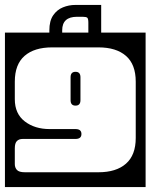

<svg xmlns="http://www.w3.org/2000/svg" viewBox="-40 -636 610 778"><path d="M370 -616V-504H550V122H-20V-504H160V-513Q160 -551.5 175.5 -574Q191 -596.5 215 -606.2Q239 -616 265 -616ZM212 -513V-504H318V-544Q318 -560 313.8 -564Q309.5 -568 295 -568H272Q212 -568 212 -513ZM161 -113H266Q290 -113 290 -93Q290 -73 266 -73H52Q37 -73 28.5 -64.5Q20 -56 20 -35V29Q20 43 28.5 52.5Q37 62 61 62H359Q431 62 470.5 27.2Q510 -7.5 510 -77V-305Q510 -375 470.5 -409.5Q431 -444 359 -444H171Q99 -444 59.5 -409.5Q20 -375 20 -305V-234Q20 -175 60.5 -144Q101 -113 161 -113ZM286 -230Q286 -208 266 -208Q246 -208 246 -230V-323Q246 -345 266 -345Q286 -345 286 -323Z"/></svg>

Font: Honk Rounded
Style: Regular
Weight: 400
Designer: Noopur Datye & Yesha Goshar
Foundry: Ek Type
Version: Version 1.000